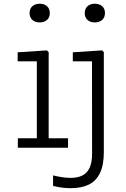

<svg xmlns="http://www.w3.org/2000/svg" viewBox="-20 -774 660 1006"><path d="M173 0V-480L195.5 -452.5H72.5V-500L225.5 -510L235 -501V0ZM73.5 -49.5H336.5V0H73.5ZM135 -705.5Q135 -728.5 149.8 -741.5Q164.5 -754.5 188 -754.5Q211.5 -754.5 226.2 -741.5Q241 -728.5 241 -705.5Q241 -682.5 226.2 -669.5Q211.5 -656.5 188 -656.5Q172.5 -656.5 160.5 -662.2Q148.5 -668 141.8 -679.2Q135 -690.5 135 -705.5ZM350 212Q304.5 212 258 200V145Q280.5 150.5 304.2 154.2Q328 158 349.5 158Q388 158 413 144.8Q438 131.5 450.2 103.5Q462.5 75.5 462.5 31.5L462 -480L484.5 -452.5H361.5V-500L514.5 -510L524 -501V23.5Q524 91.5 503.5 133.2Q483 175 444.8 193.5Q406.5 212 350 212ZM424 -705.5Q424 -728.5 438.8 -741.5Q453.5 -754.5 477 -754.5Q500.5 -754.5 515.2 -741.5Q530 -728.5 530 -705.5Q530 -682.5 515.2 -669.5Q500.5 -656.5 477 -656.5Q461.5 -656.5 449.5 -662.2Q437.5 -668 430.8 -679.2Q424 -690.5 424 -705.5Z"/></svg>

Font: Monaspace Neon Var ExtraLight
Style: Regular
Weight: 200
Designer: Riley Cran and the Lettermatic Team
Version: Version 1.200 (Monaspace Neon Var)